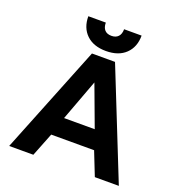

<svg xmlns="http://www.w3.org/2000/svg" viewBox="-157 -1034 1086 1165"><g transform="rotate(20 386.0 -452.0)"><path d="M214 -904H327Q327 -873 342 -856.5Q357 -840 386 -840Q414 -840 429.5 -856.5Q445 -873 445 -904H558Q558 -830 512.5 -786Q467 -742 386 -742Q305 -742 259.5 -786Q214 -830 214 -904ZM312 -699H461L740 0H585L525 -152H248L188 0H32ZM485 -273 386 -539 287 -273Z"/></g></svg>

Font: Prompt SemiBold
Style: Regular
Weight: 600
Designer: Katatrad Team
Foundry: CadsonDemak
Version: Version 1.000